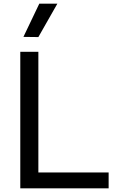

<svg xmlns="http://www.w3.org/2000/svg" viewBox="-20 -1021 674 1041"><path d="M291 -1001H193L107 -821L188 -820ZM569 0V-86H188V-740H90V0Z"/></svg>

Font: Be Vietnam Pro
Style: Regular
Weight: 400
Designer: Lam Bao, Tony Le, Vietanh Nguyen
Foundry: Yellow Type Foundry
Version: Version 1.002